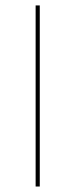

<svg xmlns="http://www.w3.org/2000/svg" viewBox="-20 -680 275 700"><path d="M125 -660.2V0H109.9V-660.2Z"/></svg>

Font: Human Sans Thin
Style: Regular
Weight: 100
Designer: Tim Radville
Foundry: Continuum
Version: Version 1.000;FEAKit 1.0